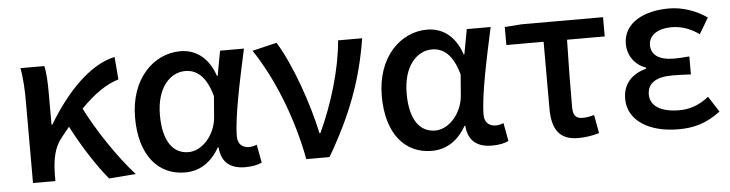

<svg xmlns="http://www.w3.org/2000/svg" viewBox="-40 -732 3475 914"><g transform="rotate(-5 1697.0 -275.5)"><path d="M578 0C498 -88 408 -223 353 -332C418 -399 476 -438 535 -456L526 -564C404 -538 289 -413 203 -269H199V-419C199 -469 197 -519 189 -550H75C85 -498 87 -438 87 -394V0H194V-30C195 -105 207 -162 243 -205C256 -222 269 -237 281 -252C332 -153 397 -53 450 10Z M813 13C882 13 938 -22 978 -92H982C987 -18 1032 13 1101 13C1137 13 1163 6 1180 -2L1164 -89C1152 -84 1139 -81 1127 -81C1096 -81 1073 -99 1073 -136C1073 -231 1113 -411 1143 -550H1029L1007 -431H1004C972 -527 907 -564 840 -564C713 -564 598 -454 598 -267C598 -87 685 13 813 13ZM838 -82C762 -82 717 -147 717 -269C717 -403 785 -468 855 -468C904 -468 953 -440 981 -337L973 -236C966 -152 903 -82 838 -82Z M1393 0H1504C1619 -197 1677 -357 1708 -550H1593C1581 -409 1533 -253 1471 -118H1466C1437 -256 1370 -451 1300 -564L1183 -536C1276 -398 1355 -202 1393 0Z M1992 13C2061 13 2117 -22 2157 -92H2161C2166 -18 2211 13 2280 13C2316 13 2342 6 2359 -2L2343 -89C2331 -84 2318 -81 2306 -81C2275 -81 2252 -99 2252 -136C2252 -231 2292 -411 2322 -550H2208L2186 -431H2183C2151 -527 2086 -564 2019 -564C1892 -564 1777 -454 1777 -267C1777 -87 1864 13 1992 13ZM2017 -82C1941 -82 1896 -147 1896 -269C1896 -403 1964 -468 2034 -468C2083 -468 2132 -440 2160 -337L2152 -236C2145 -152 2082 -82 2017 -82Z M2692 13C2731 13 2766 6 2792 -2L2776 -90C2756 -84 2738 -81 2720 -81C2691 -81 2675 -95 2675 -134C2675 -230 2676 -343 2679 -458H2859V-550H2469L2389 -544V-458H2567V-140C2567 -43 2599 13 2692 13Z M3170 13C3245 13 3304 -3 3372 -54L3324 -129C3275 -90 3229 -77 3182 -77C3094 -77 3044 -110 3044 -164C3044 -217 3084 -245 3163 -245C3191 -245 3220 -244 3252 -242V-328C3225 -326 3202 -324 3180 -324C3104 -324 3070 -353 3070 -398C3070 -447 3117 -474 3179 -474C3227 -474 3271 -458 3311 -429L3356 -505C3304 -541 3240 -564 3174 -564C3058 -564 2956 -516 2956 -413C2956 -363 2985 -313 3042 -293V-288C2979 -271 2930 -230 2930 -153C2930 -48 3033 13 3170 13Z"/></g></svg>

Font: Noto Sans T Chinese Medium
Style: Regular
Weight: 500
Designer: Ryoko NISHIZUKA (kana & ideographs); Paul D. Hunt (Latin, Greek & Cyrillic); Wenlong ZHANG (bopomofo); Sandoll Communica
Foundry: Adobe Systems Incorporated
Version: Version 1.000;PS 1;hotconv 1.0.78;makeotf.lib2.5.61930